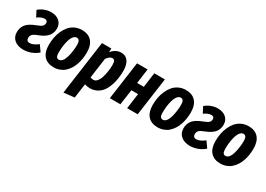

<svg xmlns="http://www.w3.org/2000/svg" viewBox="-8 -1327 3223 2328"><g transform="rotate(30 1604.0 -163.0)"><path d="M240.2 -547.9Q312 -547.9 355 -510Q397.9 -472.2 397.9 -410.2Q397.9 -349.1 362.5 -304.9Q327.1 -260.7 246.1 -229Q188 -207.5 169.4 -187.7Q150.9 -168 150.9 -138.2Q150.9 -116.2 162.6 -104Q174.3 -91.8 196.8 -91.8Q245.1 -91.8 312 -143.1L370.1 -60.1Q331.1 -24.9 277.8 -4.4Q224.6 16.1 170.9 16.1Q90.8 16.1 43.9 -23.4Q-2.9 -63 -2.9 -130.9Q-2.9 -193.8 32.7 -239.5Q68.4 -285.2 160.2 -319.8Q215.8 -340.3 233.4 -357.9Q251 -375.5 251 -402.8Q251 -420.4 240.5 -430.2Q230 -439.9 211.9 -439.9Q165.5 -439.9 111.8 -399.9L68.8 -482.9Q104.5 -514.2 149.4 -531Q194.3 -547.9 240.2 -547.9Z M595.2 17.1Q507.3 17.1 458.7 -36.1Q410.2 -89.4 410.2 -190.9Q410.2 -244.6 419.9 -295.4Q429.7 -346.2 450.7 -392.3Q471.7 -438.5 501.7 -472.9Q531.7 -507.3 575.7 -527.6Q619.6 -547.9 672.4 -547.9Q760.3 -547.9 808.6 -494.4Q856.9 -440.9 856.9 -338.9Q856.9 -294.9 850.1 -252.2Q843.3 -209.5 829.6 -169.4Q815.9 -129.4 793.9 -95.7Q772 -62 743.7 -36.6Q715.3 -11.2 677.2 2.9Q639.2 17.1 595.2 17.1ZM605 -94.2Q632.3 -94.2 653.3 -121.8Q674.3 -149.4 685.5 -192.1Q696.8 -234.9 702.4 -278.1Q708 -321.3 708 -360.8Q708 -400.4 696.5 -418.2Q685.1 -436 662.1 -436Q639.6 -436 621.6 -417.5Q603.5 -398.9 592.3 -370.4Q581.1 -341.8 573.5 -305.4Q565.9 -269 563 -235.1Q560.1 -201.2 560.1 -169.9Q560.1 -129.9 571 -112.1Q582 -94.2 605 -94.2Z M853 222.2 958 -530.8H1088.9L1087.9 -478Q1143.1 -547.9 1222.2 -547.9Q1283.2 -547.9 1317.1 -501.5Q1351.1 -455.1 1351.1 -369.1Q1351.1 -291 1336.4 -223.1Q1321.8 -155.3 1292.7 -100.6Q1263.7 -45.9 1214.6 -14.4Q1165.5 17.1 1102.1 17.1Q1064 17.1 1029.8 4.9L1002 206.1ZM1089.8 -92.8Q1118.7 -92.8 1141.1 -120.4Q1163.6 -147.9 1176 -190.7Q1188.5 -233.4 1194.8 -277.8Q1201.2 -322.3 1201.2 -363.8Q1201.2 -404.3 1190.7 -420.7Q1180.2 -437 1160.2 -437Q1142.6 -437 1122.6 -422.4Q1102.5 -407.7 1085 -382.8L1045.9 -102.1Q1067.9 -92.8 1089.8 -92.8Z M1616.7 0 1646.5 -213.9H1552.7L1522.5 0H1374.5L1448.7 -530.8H1596.7L1568.8 -325.2H1662.6L1690.4 -530.8H1838.9L1764.6 0Z M2050.3 17.1Q1962.4 17.1 1913.8 -36.1Q1865.2 -89.4 1865.2 -190.9Q1865.2 -244.6 1875 -295.4Q1884.8 -346.2 1905.8 -392.3Q1926.8 -438.5 1956.8 -472.9Q1986.8 -507.3 2030.8 -527.6Q2074.7 -547.9 2127.4 -547.9Q2215.3 -547.9 2263.7 -494.4Q2312 -440.9 2312 -338.9Q2312 -294.9 2305.2 -252.2Q2298.3 -209.5 2284.7 -169.4Q2271 -129.4 2249 -95.7Q2227.1 -62 2198.7 -36.6Q2170.4 -11.2 2132.3 2.9Q2094.2 17.1 2050.3 17.1ZM2060.1 -94.2Q2087.4 -94.2 2108.4 -121.8Q2129.4 -149.4 2140.6 -192.1Q2151.9 -234.9 2157.5 -278.1Q2163.1 -321.3 2163.1 -360.8Q2163.1 -400.4 2151.6 -418.2Q2140.1 -436 2117.2 -436Q2094.7 -436 2076.7 -417.5Q2058.6 -398.9 2047.4 -370.4Q2036.1 -341.8 2028.6 -305.4Q2021 -269 2018.1 -235.1Q2015.1 -201.2 2015.1 -169.9Q2015.1 -129.9 2026.1 -112.1Q2037.1 -94.2 2060.1 -94.2Z M2573.2 -547.9Q2645 -547.9 2688 -510Q2731 -472.2 2731 -410.2Q2731 -349.1 2695.6 -304.9Q2660.2 -260.7 2579.1 -229Q2521 -207.5 2502.4 -187.7Q2483.9 -168 2483.9 -138.2Q2483.9 -116.2 2495.6 -104Q2507.3 -91.8 2529.8 -91.8Q2578.1 -91.8 2645 -143.1L2703.1 -60.1Q2664.1 -24.9 2610.8 -4.4Q2557.6 16.1 2503.9 16.1Q2423.8 16.1 2377 -23.4Q2330.1 -63 2330.1 -130.9Q2330.1 -193.8 2365.7 -239.5Q2401.4 -285.2 2493.2 -319.8Q2548.8 -340.3 2566.4 -357.9Q2584 -375.5 2584 -402.8Q2584 -420.4 2573.5 -430.2Q2563 -439.9 2544.9 -439.9Q2498.5 -439.9 2444.8 -399.9L2401.9 -482.9Q2437.5 -514.2 2482.4 -531Q2527.3 -547.9 2573.2 -547.9Z M2928.2 17.1Q2840.3 17.1 2791.7 -36.1Q2743.2 -89.4 2743.2 -190.9Q2743.2 -244.6 2752.9 -295.4Q2762.7 -346.2 2783.7 -392.3Q2804.7 -438.5 2834.7 -472.9Q2864.7 -507.3 2908.7 -527.6Q2952.6 -547.9 3005.4 -547.9Q3093.3 -547.9 3141.6 -494.4Q3189.9 -440.9 3189.9 -338.9Q3189.9 -294.9 3183.1 -252.2Q3176.3 -209.5 3162.6 -169.4Q3148.9 -129.4 3127 -95.7Q3105 -62 3076.7 -36.6Q3048.3 -11.2 3010.3 2.9Q2972.2 17.1 2928.2 17.1ZM2938 -94.2Q2965.3 -94.2 2986.3 -121.8Q3007.3 -149.4 3018.6 -192.1Q3029.8 -234.9 3035.4 -278.1Q3041 -321.3 3041 -360.8Q3041 -400.4 3029.5 -418.2Q3018.1 -436 2995.1 -436Q2972.7 -436 2954.6 -417.5Q2936.5 -398.9 2925.3 -370.4Q2914.1 -341.8 2906.5 -305.4Q2898.9 -269 2896 -235.1Q2893.1 -201.2 2893.1 -169.9Q2893.1 -129.9 2904.1 -112.1Q2915 -94.2 2938 -94.2Z"/></g></svg>

Font: Fira Sans Compressed
Style: Bold Italic
Weight: 700
Width: 3
Italic angle: -8°
Designer: Carrois Corporate & Edenspiekermann AG
Foundry: Carrois Corporate GbR & Edenspiekermann AG
Version: Version 4.203;PS 004.203;hotconv 1.0.88;makeotf.lib2.5.64775